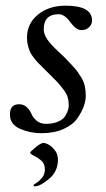

<svg xmlns="http://www.w3.org/2000/svg" viewBox="-20 -457 373 676"><path d="M86 79Q120 46 134 46Q138 46 149 51Q160 56 172 70.5Q184 85 184 105Q184 147 152.5 173Q121 199 103 199Q98 199 98 195Q98 193 108 187Q118 181 128 169Q138 157 138 139Q138 119 125 108Q112 97 99 91Q86 85 86 79ZM15 -54Q15 -90 47 -90Q64 -90 75 -79Q86 -68 91 -55.5Q96 -43 109 -32Q122 -21 142 -21Q167 -21 185 -29Q203 -37 210 -49Q217 -61 219.5 -69.5Q222 -78 222 -85Q222 -102 218 -115.5Q214 -129 199.5 -147Q185 -165 180.5 -169.5Q176 -174 153 -197Q147 -203 134 -216Q121 -229 115 -235Q109 -241 99.5 -253Q90 -265 86 -274Q82 -283 78.5 -296Q75 -309 75 -324Q75 -374 113.5 -405.5Q152 -437 211 -437Q304 -437 304 -385Q304 -371 295 -362.5Q286 -354 278.5 -352.5Q271 -351 266 -351Q248 -351 227.5 -379Q207 -407 187 -407Q134 -407 134 -354Q134 -337 146 -319Q158 -301 185 -276Q212 -251 213 -249Q217 -245 231.5 -229.5Q246 -214 251.5 -206.5Q257 -199 266 -184.5Q275 -170 278.5 -154Q282 -138 282 -119Q282 -103 275 -83Q268 -63 252.5 -40.5Q237 -18 204 -3Q171 12 126 12Q86 12 50.5 -3.5Q15 -19 15 -54Z"/></svg>

Font: OFL Sorts Mill Goudy TT
Style: Italic
Weight: 500
Italic angle: -6°
Version: Version 003.000